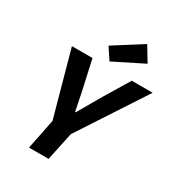

<svg xmlns="http://www.w3.org/2000/svg" viewBox="-206 -1018 1058 1147"><g transform="rotate(30 322.5 -444.5)"><path d="M169 0 211 -208 88 -653H230L268 -481Q277 -443 285 -401Q293 -359 301 -322H305Q319 -346 334.5 -373Q350 -400 366 -427.5Q382 -455 397 -481L501 -653H645L345 -194L304 0ZM328 -686 276 -765 471 -889 532 -788Z"/></g></svg>

Font: Source Code Pro ExtraLight
Style: Bold Italic
Weight: 700
Italic angle: -11°
Monospace: yes
Version: Version 1.016;hotconv 1.0.116;makeotfexe 2.5.65601